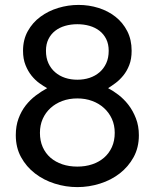

<svg xmlns="http://www.w3.org/2000/svg" viewBox="-20 -745 626 777"><path d="M444.3 -207.5Q444.3 -238.3 432.9 -263.7Q421.4 -289.1 401.1 -307.6Q380.9 -326.2 353.3 -336.4Q325.7 -346.7 293 -346.7Q259.8 -346.7 232.2 -336.4Q204.6 -326.2 184.3 -307.6Q164.1 -289.1 152.8 -263.7Q141.6 -238.3 141.6 -207.5Q141.6 -175.3 152.8 -149.9Q164.1 -124.5 184.3 -106.9Q204.6 -89.4 232.2 -80.1Q259.8 -70.8 293 -70.8Q325.7 -70.8 353.3 -80.1Q380.9 -89.4 401.1 -106.9Q421.4 -124.5 432.9 -149.9Q444.3 -175.3 444.3 -207.5ZM419.9 -539.6Q419.9 -566.4 409.9 -586.7Q399.9 -606.9 382.6 -620.4Q365.2 -633.8 342.3 -640.4Q319.3 -647 293 -647Q266.6 -647 243.7 -640.4Q220.7 -633.8 203.4 -620.4Q186 -606.9 176 -586.7Q166 -566.4 166 -539.6Q166 -510.7 176 -489Q186 -467.3 203.4 -452.4Q220.7 -437.5 243.7 -429.9Q266.6 -422.4 293 -422.4Q319.3 -422.4 342.3 -429.9Q365.2 -437.5 382.6 -452.4Q399.9 -467.3 409.9 -489Q419.9 -510.7 419.9 -539.6ZM293 12.2Q246.1 12.2 201.4 -2Q156.7 -16.1 121.6 -43.2Q86.4 -70.3 65.2 -109.1Q43.9 -147.9 43.9 -197.8Q43.9 -235.4 54.9 -265.1Q65.9 -294.9 83.7 -317.9Q101.6 -340.8 124.5 -358.2Q147.5 -375.5 170.9 -388.2Q156.7 -396 139.6 -408.2Q122.6 -420.4 107.9 -438.5Q93.3 -456.5 83.3 -481.4Q73.2 -506.3 73.2 -539.6Q73.2 -584.5 92.5 -619.1Q111.8 -653.8 143.6 -677.2Q175.3 -700.7 215.6 -712.9Q255.9 -725.1 297.9 -725.1Q339.8 -725.1 378.7 -712.9Q417.5 -700.7 447.3 -677.2Q477.1 -653.8 494.9 -619.1Q512.7 -584.5 512.7 -539.6Q512.7 -506.3 503.2 -481.9Q493.7 -457.5 479.2 -439.7Q464.8 -421.9 448.2 -409.4Q431.6 -397 417.5 -388.2Q437.5 -377.9 459.5 -361.1Q481.4 -344.2 499.8 -320.6Q518.1 -296.9 530 -266.1Q542 -235.4 542 -197.8Q542 -147.9 520.8 -109.1Q499.5 -70.3 464.6 -43.2Q429.7 -16.1 384.8 -2Q339.8 12.2 293 12.2Z"/></svg>

Font: Andika Basic
Style: Regular
Weight: 400
Designer: Annie Olsen & Victor Gaultney
Foundry: SIL International
Version: Version 1.000